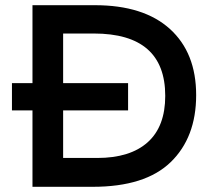

<svg xmlns="http://www.w3.org/2000/svg" viewBox="-20 -719 830 739"><path d="M26 -294V-399H105V-699H345Q533 -699 634 -607.5Q735 -516 735 -353Q735 -190 637 -95Q539 0 337 0H105V-294ZM616 -350Q616 -590 341 -590H223V-399H473V-294H223V-111H354Q481 -111 548.5 -171.5Q616 -232 616 -350Z"/></svg>

Font: Myanmar Khyay
Style: Regular
Weight: 400
Designer: Danh Hong
Foundry: Google Inc.
Version: Version 1.10 March 4, 2015